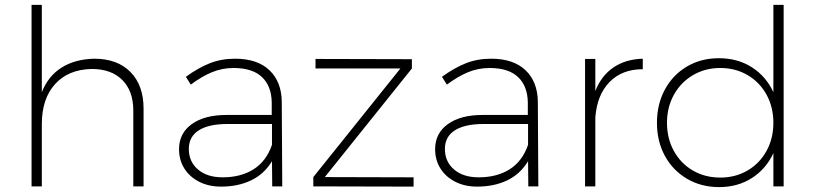

<svg xmlns="http://www.w3.org/2000/svg" viewBox="-20 -762 3333 785"><path d="M567 -318V0H525V-310Q525 -390 480 -435Q435 -480 355 -480Q259 -478 205 -418Q151 -358 151 -255V0H109V-742H151V-385Q177 -451 231.5 -485.5Q286 -520 365 -522Q460 -522 513.5 -467.5Q567 -413 567 -318Z M1093 0 1092 -103Q1060 -50 1006.5 -24.5Q953 1 884 1Q833 1 794 -19Q755 -39 733.5 -73.5Q712 -108 712 -152Q712 -217 764 -254.5Q816 -292 906 -292H1091V-343Q1090 -410 1051 -447Q1012 -484 935 -484Q888 -484 846 -466.5Q804 -449 760 -416L740 -448Q791 -485 838 -503.5Q885 -522 941 -522Q1032 -522 1081.5 -475Q1131 -428 1132 -346L1134 0ZM1092 -170V-255H910Q833 -255 792.5 -229Q752 -203 752 -153Q752 -101 789.5 -69Q827 -37 890 -37Q965 -37 1017 -70Q1069 -103 1092 -170Z M1270 -521 1664 -520V-482L1308 -38L1671 -37V1L1261 0V-38L1617 -482H1270Z M2140 0 2139 -103Q2107 -50 2053.5 -24.5Q2000 1 1931 1Q1880 1 1841 -19Q1802 -39 1780.5 -73.5Q1759 -108 1759 -152Q1759 -217 1811 -254.5Q1863 -292 1953 -292H2138V-343Q2137 -410 2098 -447Q2059 -484 1982 -484Q1935 -484 1893 -466.5Q1851 -449 1807 -416L1787 -448Q1838 -485 1885 -503.5Q1932 -522 1988 -522Q2079 -522 2128.5 -475Q2178 -428 2179 -346L2181 0ZM2139 -170V-255H1957Q1880 -255 1839.5 -229Q1799 -203 1799 -153Q1799 -101 1836.5 -69Q1874 -37 1937 -37Q2012 -37 2064 -70Q2116 -103 2139 -170Z M2608 -522V-479Q2523 -479 2472 -426.5Q2421 -374 2414 -282V0H2372V-521H2414V-390Q2439 -453 2488.5 -486.5Q2538 -520 2608 -522Z M3184 -742V0H3142V-136Q3112 -71 3054 -34Q2996 3 2920 3Q2847 3 2789 -31Q2731 -65 2698.5 -124.5Q2666 -184 2666 -260Q2666 -336 2698.5 -396Q2731 -456 2788.5 -490Q2846 -524 2919 -524Q2996 -524 3054 -487Q3112 -450 3142 -385V-742ZM3142 -260Q3142 -324 3114 -375Q3086 -426 3036.5 -455Q2987 -484 2925 -484Q2863 -484 2813.5 -455Q2764 -426 2735.5 -375Q2707 -324 2707 -260Q2707 -196 2735 -145Q2763 -94 2812.5 -65Q2862 -36 2925 -36Q2987 -36 3036.5 -65Q3086 -94 3114 -145Q3142 -196 3142 -260Z"/></svg>

Font: Montserrat arm2 ExtraLight
Style: Regular
Weight: 275
Designer: Julieta Ulanovsky
Foundry: Julieta Ulanovsky
Version: Version 6.000